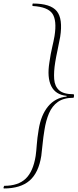

<svg xmlns="http://www.w3.org/2000/svg" viewBox="-84 -798 441 1088"><path d="M102 -778Q203 -778 238 -734.5Q273 -691 257 -589Q249 -545 241.5 -511Q234 -477 229 -446Q220 -391 223 -350Q226 -309 251 -286.5Q276 -264 333 -264Q337 -260 335 -251Q335 -248 333 -244Q277 -244 244 -220.5Q211 -197 193.5 -155.5Q176 -114 168 -62Q161 -20 157.5 17Q154 54 150 85Q135 181 83.5 225.5Q32 270 -63 270Q-64 268 -64 264Q-63 261 -62 259Q-61 257 -60 255Q19 255 61.5 214.5Q104 174 118 86Q122 57 124.5 21Q127 -15 135 -63Q148 -146 188.5 -195Q229 -244 294 -251Q294 -252 293.5 -253Q293 -254 293 -255Q231 -261 206.5 -310Q182 -359 196 -445Q203 -494 211.5 -529.5Q220 -565 225 -594Q239 -682 213 -720.5Q187 -759 101 -764Q98 -769 100 -772Q100 -776 102 -778Z"/></svg>

Font: Petrona Thin
Style: Italic
Weight: 100
Italic angle: -9°
Designer: Ringo R. Seeber
Foundry: Ringo R. Seeber
Version: Version 2.001; ttfautohint (v1.8.3)